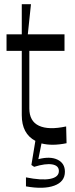

<svg xmlns="http://www.w3.org/2000/svg" viewBox="-20 -684 358 917"><path d="M297.9 0Q229 14.2 178.2 1L163.1 76.2Q219.7 61.5 254.9 78.6Q290 95.7 290 136.2Q290 184.1 239.3 202.6Q188.5 221.2 104 206.1V163.1Q178.2 178.2 219.7 170.2Q261.2 162.1 261.2 132.8Q261.2 106.9 229.7 101.3Q198.2 95.7 143.1 112.8L129.9 104L148.9 -11.2Q84 -45.4 84 -133.8V-440.9H11.2V-520H84V-664.1H127.9L112.8 -520H288.1V-440.9H120.1V-166Q120.1 -105 166 -83.5Q211.9 -62 295.9 -80.1Z"/></svg>

Font: Ribes
Style: Regular
Weight: 400
Designer: Luigi Gorlero
Foundry: Collletttivo
Version: Version 2.100;Glyphs 3.2 (3217)